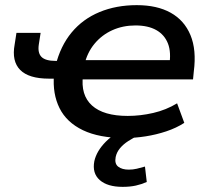

<svg xmlns="http://www.w3.org/2000/svg" viewBox="-20 -528 818 747"><path d="M465 9Q366 9 302.5 -21.5Q239 -52 211.5 -107.5Q184 -163 190 -236L199 -222H171Q92 -222 58.5 -256Q25 -290 37 -355L44 -400H138L131 -355Q126 -322 141.5 -306.5Q157 -291 197 -291H221L196 -272Q215 -349 258.5 -401.5Q302 -454 367 -481Q432 -508 512 -508Q591 -508 644 -478.5Q697 -449 721 -391.5Q745 -334 734 -250L731 -219H287L303 -235Q293 -158 338 -117.5Q383 -77 477 -77Q526 -77 576 -88.5Q626 -100 669 -126L697 -50Q666 -30 627 -17Q588 -4 546.5 2.5Q505 9 465 9ZM507 -429Q458 -429 417 -410.5Q376 -392 347.5 -357.5Q319 -323 308 -275L298 -294H662L638 -271Q647 -324 633.5 -358.5Q620 -393 588 -411Q556 -429 507 -429ZM457 199Q398 199 368 172.5Q338 146 347 99Q356 59 392 23Q428 -13 487 -37L517 0Q499 8 479.5 20.5Q460 33 447 48.5Q434 64 430 83Q425 109 440 120.5Q455 132 481 132Q497 132 512 128.5Q527 125 544 120L551 180Q531 189 508.5 194Q486 199 457 199Z"/></svg>

Font: Nunito Sans 7pt SemiExpanded SemiBold
Style: Italic
Weight: 600
Width: 6
Italic angle: -9°
Designer: Vernon Adams
Foundry: Vernon Adams
Version: Version 3.101;gftools[0.9.27]